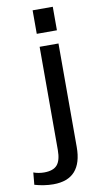

<svg xmlns="http://www.w3.org/2000/svg" viewBox="-185 -781 532 1013"><g transform="rotate(-10 81.0 -274.5)"><path d="M16 187Q-8 187 -34.5 183Q-61 179 -84 172L-78 107Q-65 112 -50 114.5Q-35 117 -21 117Q28 117 49 92.5Q70 68 70 13V-540H171V15Q171 100 132.5 143.5Q94 187 16 187ZM175 -736V-610H67V-736Z"/></g></svg>

Font: Pathway Extreme SemiCondensed Medium
Style: Regular
Weight: 500
Width: 4
Version: Version 1.001;gftools[0.9.26]